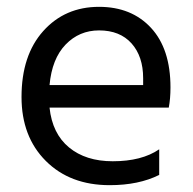

<svg xmlns="http://www.w3.org/2000/svg" viewBox="-20 -535 566 562"><path d="M446 -23Q386 7 301 7Q185 7 114 -64Q43 -135 43 -251Q43 -373 106.5 -444Q170 -515 270 -515Q365 -515 422 -453.5Q479 -392 479 -279Q479 -246 474 -220H125Q133 -144 182 -103.5Q231 -63 310 -63Q395 -63 446 -98ZM270 -446Q212 -446 172 -404.5Q132 -363 125 -286H399V-306Q399 -370 365 -408Q331 -446 270 -446Z"/></svg>

Font: Hind Siliguri Fixed
Style: Regular
Weight: 400
Designer: Jyotish Sonowal
Foundry: Indian Type Foundry
Version: Version 1.001;October 28, 2021;FontCreator 12.0.0.2565 64-bi